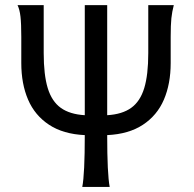

<svg xmlns="http://www.w3.org/2000/svg" viewBox="-20 -733 760 753"><path d="M400.4 -712.9V-281.2Q459.5 -284.7 494.6 -310.1Q529.8 -335.4 545.7 -387.5Q561.5 -439.5 561.5 -524.9V-712.9H661.6Q654.8 -687 652.1 -661.4Q649.4 -635.7 649.4 -588.4V-485.8Q649.4 -404.3 622.8 -342.3Q596.2 -280.3 540.5 -243.7Q484.9 -207 400.4 -203.1Q400.4 -50.3 410.2 0H302.7Q312.5 -50.3 312.5 -203.1Q228 -207 172.4 -243.7Q116.7 -280.3 90.1 -342.3Q63.5 -404.3 63.5 -485.8V-588.4Q63.5 -640.1 60.3 -668Q57.1 -695.8 48.8 -712.9H151.4V-524.9Q151.4 -439.5 167.2 -387.5Q183.1 -335.4 218.3 -310.1Q253.4 -284.7 312.5 -281.2V-712.9Z"/></svg>

Font: Lesson One
Style: Regular
Weight: 400
Designer: But Ko, Victor Gaultney, Annie Olsen, Julie Remington, Don Collingsworth, Eric Hays, Becca Hirsbrunner
Version: Version 1.100